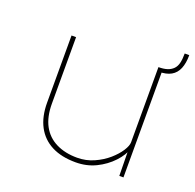

<svg xmlns="http://www.w3.org/2000/svg" viewBox="-114 -743 885 872"><g transform="rotate(20 328.5 -307.0)"><path d="M338 10Q269 10 221.5 -14.5Q174 -39 149 -86Q124 -133 124 -201V-525H146V-204Q146 -140 169 -97.5Q192 -55 235.5 -33.5Q279 -12 337 -12Q380 -12 418 -29Q456 -46 484 -70.5Q512 -95 528 -120Q544 -145 544 -162V-525Q569 -525 586 -530.5Q603 -536 614.5 -547.5Q626 -559 630.5 -578Q635 -597 635 -624H657Q657 -585 646 -558.5Q635 -532 612 -519Q589 -506 552 -506L566 -519V0H546L544 -133L554 -137Q543 -101 511 -67Q479 -33 435 -11.5Q391 10 338 10Z"/></g></svg>

Font: Lexend Exa Thin
Style: Regular
Weight: 250
Designer: Bonnie Shaver-Troup, Thomas Jockin
Foundry: Lexend
Version: Version 1.007